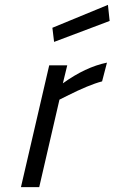

<svg xmlns="http://www.w3.org/2000/svg" viewBox="-20 -768 470 788"><path d="M66 0 182 -500H256L238 -426Q331 -493 419 -511L399 -434Q345 -420 254 -374L224 -359L141 0ZM202 -596 195 -654 423 -748 430 -682Z"/></svg>

Font: Titillium Web
Style: Italic
Weight: 400
Italic angle: -13°
Version: Version 1.002;PS 57.000;hotconv 1.0.70;makeotf.lib2.5.55311